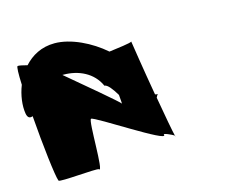

<svg xmlns="http://www.w3.org/2000/svg" viewBox="-79 -956 899 741"><g transform="rotate(-15 370.5 -585.0)"><path d="M14 -612C17 -593 26 -589 38 -594C47 -476 62 -347 70 -328C73 -320 225 -336 232 -330C248 -308 241 -522 253 -526C267 -530 523 -359 509 -394C505 -401 541 -386 549 -379C545 -394 532 -463 519 -539C522 -545 524 -550 527 -550C532 -550 524 -551 516 -553C498 -656 481 -767 480 -774C479 -769 418 -762 389 -758C334 -806 257 -844 192 -844C139 -844 99 -821 70 -789C51 -794 37 -797 32 -796C28 -795 27 -766 29 -722C14 -684 9 -643 14 -612ZM190 -718H194C254 -718 311 -692 336 -636C348 -636 365 -614 381 -587C383 -565 384 -550 383 -552C381 -558 258 -661 190 -718ZM549 -379C549 -377 550 -376 550 -376C551 -377 550 -378 549 -379Z"/></g></svg>

Font: Ampere
Style: RevIta
Weight: 400
Version: Version 1